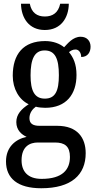

<svg xmlns="http://www.w3.org/2000/svg" viewBox="-20 -766 510 1024"><path d="M219 -606C305 -606 346 -671 347 -746H301C291 -698 261 -678 219 -678C178 -678 148 -698 139 -746H92C93 -671 134 -606 219 -606ZM200 238C361 238 437 166 437 51C437 -31 393 -95 285 -95H191C155 -95 137 -107 137 -136C137 -164 154 -185 171 -197C183 -193 207 -191 221 -191C334 -191 388 -264 388 -366C388 -426 370 -461 348 -488C358 -496 368 -502 383 -502C401 -502 413 -484 413 -462C448 -462 463 -488 463 -517C463 -546 445 -570 410 -570C369 -570 341 -534 322 -514C299 -533 264 -547 221 -547C104 -547 48 -477 48 -362C48 -292 82 -234 133 -210C94 -185 67 -156 67 -115C67 -71 96 -48 122 -36C63 -24 12 18 12 95C12 185 74 238 200 238ZM219 -240C164 -240 143 -282 143 -364C143 -451 164 -497 218 -497C274 -497 294 -453 294 -365C294 -281 275 -240 219 -240ZM202 188C127 188 95 147 95 89C95 14 140 -6 182 -6H273C325 -6 353 14 353 71C353 137 315 188 202 188Z"/></svg>

Font: Noto Serif Devanagari Condensed Medium
Style: Regular
Weight: 500
Width: 3
Designer: Universal Thirst, Indian Type Foundry and the Monotype Design Team
Foundry: Monotype Imaging Inc.
Version: Version 2.004